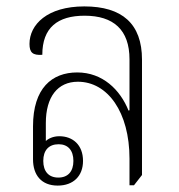

<svg xmlns="http://www.w3.org/2000/svg" viewBox="-20 -574 558 599"><path d="M160 5C209 5 239 -25 239 -72C239 -122 207 -149 165 -149C145 -149 130 -141 123 -134V-190C123 -272 160 -319 223 -319C316 -319 384 -224 384 -79V4H398L423 -28V-388C423 -500 361 -554 243 -554C127 -554 72 -497 72 -437C72 -410 82 -401 112 -403C112 -488 160 -525 244 -525C334 -525 384 -481 384 -389V-230L381 -229C355 -294 300 -348 221 -348C142 -348 83 -299 83 -180V-77C83 -28 109 5 160 5ZM162 -20C132 -20 115 -39 115 -72C115 -105 132 -124 163 -124C192 -124 209 -105 209 -72C209 -39 192 -20 162 -20Z"/></svg>

Font: Noto Serif Thai SemiCondensed ExtraLight
Style: Regular
Weight: 200
Width: 4
Designer: Monotype Design Team
Foundry: Monotype Imaging Inc.
Version: Version 2.002